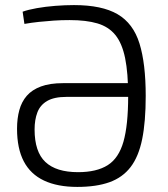

<svg xmlns="http://www.w3.org/2000/svg" viewBox="-20 -723 661 755"><path d="M284 12Q206 12 153 -13Q100 -38 73.5 -88.5Q47 -139 47 -217Q47 -257 56 -290Q65 -323 85.5 -346.5Q106 -370 141 -383Q176 -396 228 -396H522L519 -342H241Q193 -342 165.5 -326Q138 -310 127 -281Q116 -252 116 -214Q116 -126 158.5 -86Q201 -46 287 -46Q360 -46 403.5 -73.5Q447 -101 465.5 -166Q484 -231 484 -345Q484 -436 472 -494.5Q460 -553 433.5 -585.5Q407 -618 363 -631Q319 -644 254 -644Q221 -644 191.5 -642Q162 -640 133.5 -637Q105 -634 76 -629L69 -677Q91 -685 125 -691Q159 -697 197.5 -700Q236 -703 271 -703Q381 -703 442.5 -667Q504 -631 528.5 -552Q553 -473 553 -346Q553 -244 539 -175.5Q525 -107 493.5 -66Q462 -25 410.5 -6.5Q359 12 284 12Z"/></svg>

Font: Exo 2 Light
Style: Regular
Weight: 300
Designer: Natanael Gama
Foundry: Natanael Gama
Version: Version 2.010